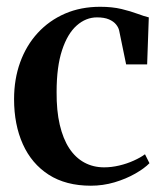

<svg xmlns="http://www.w3.org/2000/svg" viewBox="-20 -550 493 580"><path d="M254.5 11Q179 11 127.2 -22.2Q75.5 -55.5 49 -114.5Q22.5 -173.5 22.5 -250.5Q22.5 -311 41 -362Q59.5 -413 94 -450.5Q128.5 -488 176.2 -508.8Q224 -529.5 282.5 -529.5Q319 -529.5 347 -522.8Q375 -516 395.8 -508.2Q416.5 -500.5 429.5 -497.5L424.5 -355.5H361L340 -457.5Q338 -467 330.5 -476.2Q323 -485.5 309 -491.5Q295 -497.5 273 -497.5Q239.5 -497.5 211.8 -473Q184 -448.5 167.5 -398.5Q151 -348.5 151 -272.5Q150.5 -216 160.5 -173.2Q170.5 -130.5 189.2 -102Q208 -73.5 234.8 -59Q261.5 -44.5 294.5 -44.5Q317 -44.5 340.2 -50Q363.5 -55.5 384 -64.8Q404.5 -74 418 -84L431.5 -57Q416.5 -41.5 388.5 -25.5Q360.5 -9.5 325.8 0.8Q291 11 254.5 11Z"/></svg>

Font: Merriweather 120pt SemiBold
Style: Regular
Weight: 600
Version: Version 2.100